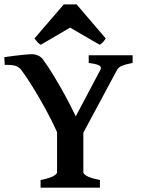

<svg xmlns="http://www.w3.org/2000/svg" viewBox="-20 -872 653 892"><path d="M168.5 0V-35.6Q212.9 -44.9 229 -54.4Q245.1 -64 245.1 -70.8V-258.3Q221.7 -310.5 191.4 -365.7Q161.1 -420.9 131.3 -469Q101.6 -517.1 78.6 -547.4Q69.8 -558.6 56.2 -564.7Q42.5 -570.8 2 -570.8L0 -606.4Q19 -609.4 44.2 -612.5Q69.3 -615.7 92.5 -617.9Q115.7 -620.1 128.9 -620.1Q142.6 -620.1 156.2 -614.3Q169.9 -608.4 178.2 -597.7Q202.1 -565.4 229.2 -521Q256.3 -476.6 283 -427.5Q309.6 -378.4 332 -331.5L446.3 -547.4Q453.6 -560.1 441.7 -567.4Q429.7 -574.7 392.1 -579.6V-615.2H596.2V-579.6Q563 -573.2 546.9 -566.7Q530.8 -560.1 523.9 -547.4L367.2 -255.4V-70.8Q367.2 -64.5 382.8 -54.7Q398.4 -44.9 444.3 -35.6V0ZM169.4 -664.1Q161.6 -668 154.3 -676Q147 -684.1 140.1 -693.4L276.4 -851.6H335.9L471.2 -693.4Q465.3 -684.1 458.3 -676Q451.2 -668 442.9 -664.1L305.7 -743.7Z"/></svg>

Font: David Libre
Style: Bold
Weight: 700
Designer: Ismar David, J. Victor Gaultney, Annie Olsen and Meir Sadan
Foundry: Monotype Imaging Inc. & SIL International
Version: Version 1.100; ttfautohint (v1.8.4.7-5d5b)